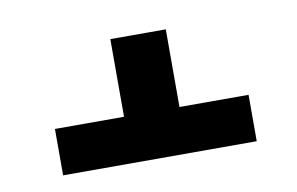

<svg xmlns="http://www.w3.org/2000/svg" viewBox="-41 -605 581 375"><g transform="rotate(-10 250.0 -417.0)"><path d="M442 -294H58V-386H195V-540H305V-386H442Z"/></g></svg>

Font: Iosevka Extrabold
Style: Regular
Weight: 800
Monospace: yes
Designer: Belleve Invis
Foundry: Belleve Invis
Version: Version 32.5.0; ttfautohint (v1.8.4)